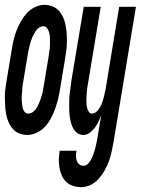

<svg xmlns="http://www.w3.org/2000/svg" viewBox="-42 -548 580 791"><path d="M70 8Q52 8 36.5 1.5Q21 -5 10 -18Q-1 -31 -7.5 -46.5Q-14 -62 -17 -79.5Q-20 -97 -21 -114.5Q-22 -132 -22 -149.5Q-22 -167 -19.5 -185Q-17 -203 -14 -221L6 -341Q9 -361 13.5 -381Q18 -401 25.5 -420.5Q33 -440 43.5 -459Q54 -478 68 -493.5Q82 -509 102 -518.5Q122 -528 141 -528Q159 -528 175 -521.5Q191 -515 202 -502Q213 -489 219.5 -473.5Q226 -458 229 -440.5Q232 -423 233 -405.5Q234 -388 233.5 -370.5Q233 -353 230.5 -335Q228 -317 225 -299L205 -179Q202 -159 197 -139Q192 -119 185 -99.5Q178 -80 168 -61Q158 -42 144 -26.5Q130 -11 109.5 -1.5Q89 8 70 8ZM75 -80Q83 -80 90.5 -84.5Q98 -89 104 -96.5Q110 -104 113.5 -111.5Q117 -119 120.5 -127Q124 -135 126.5 -143.5Q129 -152 131.5 -160Q134 -168 135 -176.5Q136 -185 138 -193L158 -313Q159 -322 160.5 -331Q162 -340 163 -349Q164 -358 164 -367Q164 -376 164 -384.5Q164 -393 163 -402Q162 -411 159 -419Q156 -427 150.5 -433.5Q145 -440 137 -440Q129 -440 121 -435.5Q113 -431 107.5 -423.5Q102 -416 98 -408.5Q94 -401 90.5 -393Q87 -385 84.5 -376.5Q82 -368 80 -360Q78 -352 76 -343.5Q74 -335 73 -327L53 -207Q51 -198 50.5 -189Q50 -180 49 -171Q48 -162 47.5 -153Q47 -144 47.5 -135.5Q48 -127 49 -118Q50 -109 52 -101Q54 -93 60 -86.5Q66 -80 75 -80ZM293 223Q276 223 259.5 218Q243 213 231 201.5Q219 190 212.5 175Q206 160 203 143Q200 126 200.5 108.5Q201 91 204 73H273Q271 84 271 94Q271 104 274 113.5Q277 123 284.5 129Q292 135 302 135Q313 135 321.5 125.5Q330 116 335 106Q340 96 343.5 85.5Q347 75 350 64.5Q353 54 355 43.5Q357 33 359 22L375 -73Q370 -60 363.5 -46.5Q357 -33 348.5 -21.5Q340 -10 327.5 -1Q315 8 302 8Q289 8 278.5 1.5Q268 -5 261.5 -16Q255 -27 251.5 -39Q248 -51 246 -63.5Q244 -76 243.5 -89Q243 -102 243 -115.5Q243 -129 243.5 -142Q244 -155 246 -168.5Q248 -182 249.5 -195Q251 -208 253 -221L303 -520H373L321 -207Q319 -198 318 -189.5Q317 -181 316 -172Q315 -163 314.5 -154.5Q314 -146 314 -137Q314 -128 314.5 -119.5Q315 -111 317 -103Q319 -95 324 -87.5Q329 -80 337 -80Q344 -80 351 -84.5Q358 -89 362.5 -95Q367 -101 371 -108Q375 -115 377.5 -122Q380 -129 382.5 -136.5Q385 -144 386.5 -151Q388 -158 389.5 -165.5Q391 -173 393 -180L449 -520H518L426 36Q422 56 418 76Q414 96 407 115Q400 134 390 152.5Q380 171 365.5 187.5Q351 204 332 213.5Q313 223 293 223Z"/></svg>

Font: Iosevka Term Curly Semibold
Style: Italic
Weight: 600
Italic angle: -9°
Designer: Belleve Invis
Foundry: Belleve Invis
Version: Version 32.3.0